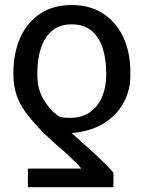

<svg xmlns="http://www.w3.org/2000/svg" viewBox="-20 -573 580 776"><path d="M438.5 183.6H92.8V108.4H308.6Q302.7 100.1 285.9 83.3Q269 66.4 248.8 47.9Q228.5 29.3 212.9 16.6Q134.3 -51.3 84.2 -118.4Q34.2 -185.5 34.2 -268.6V-278.3Q34.2 -359.4 62 -421.1Q89.8 -482.9 142.6 -517.8Q195.3 -552.7 269.5 -552.7Q344.2 -552.7 397.5 -517.8Q450.7 -482.9 479 -421.1Q507.3 -359.4 506.8 -278.3V-268.6Q507.3 -210.4 481.2 -160.9Q455.1 -111.3 406 -78.6Q356.9 -45.9 287.1 -37.1Q279.3 -36.1 277.1 -35.9Q274.9 -35.6 269.5 -35.2Q291 -15.6 313.5 4.2Q335.9 23.9 358.2 44.2Q380.4 64.5 400.6 84.5Q420.9 104.5 438.5 125ZM409.2 -268.6V-278.3Q409.2 -334.5 394.8 -378.9Q380.4 -423.3 349.6 -449Q318.8 -474.6 269.5 -474.6Q221.7 -474.6 190.9 -449Q160.2 -423.3 145.5 -378.9Q130.9 -334.5 130.9 -278.3V-268.6Q130.9 -210.9 157.7 -168Q184.6 -125 218.8 -102.5Q228.5 -99.1 238.5 -97.9Q248.5 -96.7 261.7 -96.7Q313 -96.7 345.5 -120.8Q377.9 -145 393.6 -184.1Q409.2 -223.1 409.2 -268.6Z"/></svg>

Font: Inter
Style: Regular
Weight: 400
Designer: Rasmus Andersson
Foundry: rsms
Version: Version 4.000;git-8c9346024